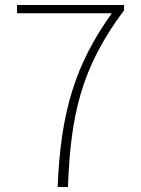

<svg xmlns="http://www.w3.org/2000/svg" viewBox="-20 -746 561 766"><path d="M210 0H251C262 -284 302 -474 475 -705V-726H48V-693H426C280 -489 222 -299 210 0Z"/></svg>

Font: Genne Gothic ExtraLight
Style: Regular
Weight: 250
Designer: Ryoko NISHIZUKA (kana & ideographs); Paul D. Hunt (Latin, Greek & Cyrillic); Wenlong ZHANG (bopomofo); Sandoll Communica
Foundry: Adobe Systems Incorporated
Version: Version 1.004;PS 1.004;hotconv 16.6.51;makeotf.lib2.5.65220